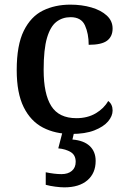

<svg xmlns="http://www.w3.org/2000/svg" viewBox="-20 -567 544 827"><path d="M287 10Q218 10 165 -17.5Q112 -45 82 -105.5Q52 -166 52 -265Q52 -373 82.5 -434.5Q113 -496 165 -521.5Q217 -547 283 -547Q332 -547 373.5 -535Q415 -523 440 -500Q465 -477 465 -444Q465 -410 441.5 -392Q418 -374 362 -374Q362 -422 346 -457.5Q330 -493 284 -493Q249 -493 223 -473Q197 -453 182.5 -404Q168 -355 168 -266Q168 -162 201 -110Q234 -58 309 -58Q357 -58 392.5 -79Q428 -100 446 -132Q465 -118 465 -91Q465 -67 445.5 -44Q426 -21 386.5 -5.5Q347 10 287 10ZM257 240Q241 240 218 237Q195 234 177 229V175Q215 183 245 183Q273 183 289.5 169Q306 155 306 130Q306 101 284.5 88Q263 75 231 72L252 -9H302L292 34Q341 38 366.5 62Q392 86 392 126Q392 179 356.5 209.5Q321 240 257 240Z"/></svg>

Font: Noto Serif Tibetan Medium
Style: Regular
Weight: 500
Designer: Monotype Design Team
Foundry: Monotype Imaging Inc.
Version: Version 2.103; ttfautohint (v1.8.4.7-5d5b)